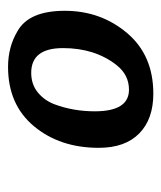

<svg xmlns="http://www.w3.org/2000/svg" viewBox="19 -756 410 489"><g transform="rotate(-90 224.5 -511.0)"><path d="M231 -326Q166 -326 129.5 -362Q93 -398 93 -465Q93 -564 148 -630Q203 -696 299 -696Q350 -696 390 -672Q442 -643 442 -551.5Q442 -460 385.5 -393Q329 -326 231 -326ZM284 -637Q255 -637 234.5 -620.5Q214 -604 204 -578Q186 -530 186 -475Q186 -388 241 -388Q279 -388 304 -420Q347 -475 347 -556Q347 -637 284 -637Z"/></g></svg>

Font: Crete Round
Style: Italic
Weight: 400
Designer: Veronika Burian
Foundry: TypeTogether
Version: Version 1.001; ttfautohint (v1.6)